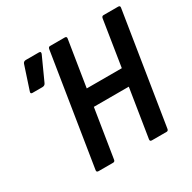

<svg xmlns="http://www.w3.org/2000/svg" viewBox="-147 -802 948 948"><g transform="rotate(-30 326.5 -327.5)"><path d="M152.7 0Q140.5 0 142.3 -11.4L242.9 -643.6Q244.9 -655 253.9 -655H338Q349.9 -655 347.9 -643.6L306.3 -382.9H506.2L547.3 -643.6Q549.3 -655 558.9 -655H642.3Q654.3 -655 652.3 -643.6L551.7 -11.4Q550.3 0 540.3 0H457Q444.9 0 446.7 -11.4L490.5 -286.6H291.2L247.3 -11.4Q245.9 0 235.4 0ZM63.1 -497.8Q50.3 -497.8 55.7 -511.6L99.1 -643.6Q103.3 -655 116.6 -655H191.1Q197.9 -655 199.5 -650.7Q201.1 -646.4 198.3 -640.6L138.6 -509.2Q133.4 -497.8 119.3 -497.8Z"/></g></svg>

Font: Sofia Sans Condensed
Style: Italic
Weight: 400
Italic angle: -9°
Designer: Botio Nikoltchev, Ani Petrova
Foundry: lettersoup
Version: Version 4.101